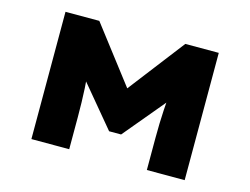

<svg xmlns="http://www.w3.org/2000/svg" viewBox="-96 -860 1329 1020"><g transform="rotate(15 569.0 -350.0)"><path d="M147 0V-700H333L639 -301H499L806 -700H990V0H782V-175Q782 -259 786.5 -332Q791 -405 802 -480L824 -414L601 -147H535L310 -417L335 -480Q347 -406 351 -333.5Q355 -261 355 -175V0Z"/></g></svg>

Font: Lexend Tera Black
Style: Regular
Weight: 900
Version: Version 1.007